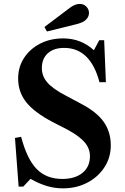

<svg xmlns="http://www.w3.org/2000/svg" viewBox="-20 -972 652 1000"><path d="M307.5 9Q265 9 224.5 -3Q184 -15 139 -40.5L101 0H77L58 -253.5L90 -259.5Q120.5 -143.5 171 -91.8Q221.5 -40 304.5 -40Q371 -40 409.8 -71.8Q448.5 -103.5 448.5 -158.5Q448.5 -198 421.5 -230.2Q394.5 -262.5 332 -296.5L254 -336.5Q159 -386.5 116.8 -439.5Q74.5 -492.5 74.5 -563Q74.5 -623 105.2 -670.2Q136 -717.5 189.2 -744.8Q242.5 -772 309.5 -772Q401.5 -772 469 -710.5L497 -762.5H522.5L531.5 -544H498Q451 -722.5 314 -722.5Q260 -722.5 229 -694.5Q198 -666.5 198 -617.5Q198 -575 227 -541.8Q256 -508.5 325.5 -472.5L401.5 -432Q484 -389 520.5 -336.8Q557 -284.5 557 -215.5Q557 -151.5 524 -100.8Q491 -50 434.5 -20.5Q378 9 307.5 9ZM224.5 -808 211.5 -831.5 345 -932Q371 -951.5 395.5 -951.5Q416 -951.5 429.8 -937.5Q443.5 -923.5 443.5 -904Q443.5 -886.5 429.5 -871Q415.5 -855.5 380 -846.5Z"/></svg>

Font: Libre Caslon Text Medium
Style: Regular
Weight: 500
Designer: Pablo Impallari, Rodrigo Fuenzalida, Katja Schimmel
Foundry: Pablo Impallari, Rodrigo Fuenzalida
Version: Version 2.000